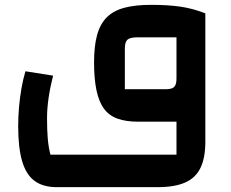

<svg xmlns="http://www.w3.org/2000/svg" viewBox="-20 -502 953 792"><path d="M214 270Q158 270 123 244.5Q88 219 71.5 163.5Q55 108 55 18Q55 -21 58.5 -60.5Q62 -100 68.5 -137.5Q75 -175 85 -208L199 -190Q187 -143 180.5 -98.5Q174 -54 174 -14Q174 34 177 69.5Q180 105 188 136H708V0H827V83Q827 149 807 190.5Q787 232 743.5 251Q700 270 631 270ZM550 0Q500 0 465 -12.5Q430 -25 409 -53.5Q388 -82 378 -129.5Q368 -177 368 -245Q368 -312 380.5 -357.5Q393 -403 420.5 -430.5Q448 -458 493 -470Q538 -482 603 -482Q673 -482 724.5 -474.5Q776 -467 827 -447V0ZM495 -134H665Q689 -134 698.5 -143.5Q708 -153 708 -178V-348H547Q517 -348 506 -338.5Q495 -329 495 -302Z"/></svg>

Font: Changa SemiBold
Style: Regular
Weight: 600
Designer: Eduardo Rodriguez Tunni
Foundry: Eduardo Rodriguez Tunni
Version: Version 3.002; ttfautohint (v1.8.2)